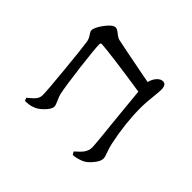

<svg xmlns="http://www.w3.org/2000/svg" viewBox="-92 -856 1005 1005"><g transform="rotate(-45 410.5 -354.0)"><path d="M206 -94Q185 -94 157 -118Q130 -140 120 -163Q106 -199 106 -222L122 -231Q123 -230 125 -228Q147 -203 160 -193Q182 -177 206 -177Q228 -177 407 -196Q539 -209 583 -213Q618 -442 624 -523Q625 -533 614 -533Q583 -533 458 -518Q331 -502 285 -492Q272 -489 249.5 -478.5Q227 -468 217 -468Q198 -468 170 -496Q144 -522 138 -544Q129 -564 129 -599L146 -605Q149 -601 156 -593Q172 -573 182 -566Q197 -554 216 -554Q249 -554 393 -568Q529 -581 575 -588Q594 -590 614 -604Q628 -614 636 -614Q658 -614 697 -585Q737 -555 737 -535Q737 -523 722 -505Q707 -487 704 -474Q695 -433 659 -247Q655 -225 653 -214Q679 -208 696 -192.5Q713 -177 713 -160Q713 -135 675 -135Q663 -135 633 -138Q574 -145 530 -145Q418 -145 290 -118Q268 -113 241 -103Q218 -94 206 -94Z"/></g></svg>

Font: GenRyuMin TW M
Style: Regular
Weight: 500
Version: Version 1.501;PS 1;hotconv 16.6.51;makeotf.lib2.5.65220